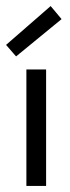

<svg xmlns="http://www.w3.org/2000/svg" viewBox="-29 -613 230 633"><path d="M0 0ZM123 0H58V-384H123ZM174 -550 24 -427 -9 -465 138 -593Z"/></svg>

Font: Cambay Devanagari
Style: Regular
Weight: 400
Designer: Pooja Saxena
Foundry: Pooja Saxena
Version: Version 1.180;PS 001.180;hotconv 1.0.70;makeotf.lib2.5.58329